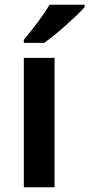

<svg xmlns="http://www.w3.org/2000/svg" viewBox="-20 -786 375 806"><path d="M209 0H80V-543H209ZM335 -756Q323 -742 302 -722Q281 -702 256.5 -680Q232 -658 208 -638.5Q184 -619 165 -606H80V-619Q96 -638 116 -663.5Q136 -689 155.5 -716.5Q175 -744 188 -766H335Z"/></svg>

Font: Noto Sans Adlam Unjoined SemiBold
Style: Regular
Weight: 600
Version: Version 3.001